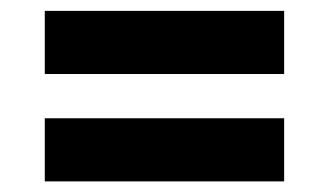

<svg xmlns="http://www.w3.org/2000/svg" viewBox="-20 -430 608 358"><path d="M509.8 -292H63.5V-409.7H509.8ZM509.8 -91.8H63.5V-209.5H509.8Z"/></svg>

Font: Vazirmatn FD NL Black
Style: Regular
Weight: 900
Designer: Saber Rastikerdar
Foundry: Saber Rastikerdar
Version: Version 33.003